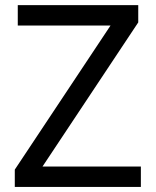

<svg xmlns="http://www.w3.org/2000/svg" viewBox="-20 -734 612 754"><path d="M533.2 -80.1H147L522.9 -646V-713.9H49.8V-633.8H414.1L38.1 -67.9V0H533.2Z"/></svg>

Font: Noto Reveo Sans
Style: Regular
Weight: 400
Designer: Monotype Design team
Foundry: Monotype Imaging Inc.
Version: Version 1.04